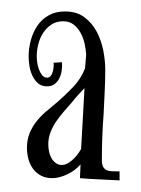

<svg xmlns="http://www.w3.org/2000/svg" viewBox="-20 -660 246 334"><path d="M120.1 -374Q110.8 -363.3 96.9 -356.7Q83 -350.1 70.8 -350.1Q59.6 -350.1 51.3 -354.5Q43 -358.9 37.6 -366.2Q32.2 -373.5 29.5 -383.1Q26.9 -392.6 26.9 -402.8Q26.9 -416.5 31.2 -427.5Q35.6 -438.5 42.7 -447.8Q49.8 -457 59.3 -465.3Q68.8 -473.6 79.1 -481.9Q93.3 -494.1 106.9 -508.3Q120.6 -522.5 127.9 -541L129.9 -564.9Q129.4 -573.7 127.2 -584Q125 -594.2 120.1 -603Q115.2 -611.8 107.9 -617.4Q100.6 -623 89.8 -623Q78.1 -623 69.3 -617.2Q60.5 -611.3 54.9 -602.5Q49.3 -593.8 46.6 -583Q43.9 -572.3 43.9 -562Q43.9 -558.1 44.7 -551.8Q45.4 -545.4 47.6 -539.6Q49.8 -533.7 53.2 -529.3Q56.6 -524.9 62 -524.9Q65.4 -524.9 67.9 -527.6Q70.3 -530.3 71.5 -534.4Q72.8 -538.6 73.2 -543Q73.7 -547.4 73.2 -550.8L87.9 -551.8Q88.4 -543.9 87.2 -536.4Q85.9 -528.8 82.8 -522.9Q79.6 -517.1 74.5 -513.4Q69.3 -509.8 62 -509.8Q52.2 -509.8 46.1 -515.1Q40 -520.5 36.4 -528.3Q32.7 -536.1 31.2 -545.4Q29.8 -554.7 29.8 -562Q29.8 -576.2 33.7 -590.3Q37.6 -604.5 45.2 -615.5Q52.7 -626.5 64.7 -633.3Q76.7 -640.1 92.8 -640.1Q113.3 -640.1 126.7 -630.1Q140.1 -620.1 148.2 -605Q156.2 -589.8 159.7 -572Q163.1 -554.2 163.1 -539.1Q163.1 -519.5 162.1 -500Q161.1 -480.5 160.2 -460.9Q157.2 -423.3 157.2 -381.8Q157.2 -374 159.4 -369.9Q161.6 -365.7 165.5 -364Q169.4 -362.3 175 -362.1Q180.7 -361.8 188 -361.8V-346.2Q172.4 -347.2 154.1 -347.9Q135.7 -348.6 119.1 -350.1ZM87.9 -373Q95.7 -373 105 -380.9Q114.3 -388.7 121.1 -400.9L127 -506.8Q121.6 -501 116 -494.9Q110.4 -488.8 105 -481.9Q97.7 -473.6 90.3 -465.1Q83 -456.5 77.1 -447.8Q71.3 -439 67.6 -429.2Q64 -419.4 64 -409.2Q64 -403.3 65.2 -397Q66.4 -390.6 69.3 -385.3Q72.3 -379.9 76.9 -376.5Q81.5 -373 87.9 -373Z"/></svg>

Font: Bigelow Rules
Style: Regular
Weight: 400
Designer: Astigmatic (AOETI)
Foundry: Astigmatic (AOETI)
Version: Version 1.001